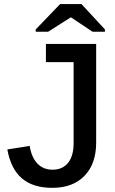

<svg xmlns="http://www.w3.org/2000/svg" viewBox="-20 -901 559 931"><path d="M233.9 9.8Q140.1 9.8 86.4 -35.9Q32.7 -81.5 15.6 -176.3L124 -193.4Q132.8 -137.7 161.4 -107.9Q189.9 -78.1 234.9 -78.1Q282.7 -78.1 309.8 -111.1Q336.9 -144 336.9 -207V-599.6H202.6V-688H446.3V-209.5Q446.3 -106.9 389.9 -48.6Q333.5 9.8 233.9 9.8ZM153.3 -747.1V-758.3L271.5 -881.3H375L488.8 -758.3V-747.1H428.7L324.2 -816.9H323.2L213.4 -747.1Z"/></svg>

Font: Arimo Medium
Style: Regular
Weight: 500
Designer: Steve Matteson
Foundry: Monotype Imaging Inc.
Version: Version 1.33